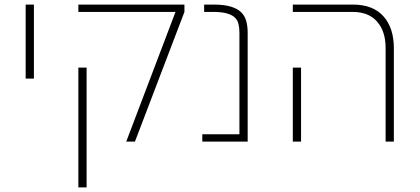

<svg xmlns="http://www.w3.org/2000/svg" viewBox="-20 -618 1834 838"><path d="M92 -598H128V-275H92Z M746 -566H322V-598H785V-566L569 0H531ZM322 -323H358V200H322Z M863 -32H1025V-475Q1025 -496 1021 -513Q1017 -530 1005 -541.5Q993 -553 970 -559.5Q947 -566 909 -566H871V-598H913Q957 -598 986 -589.5Q1015 -581 1031.5 -565.5Q1048 -550 1054.5 -527Q1061 -504 1061 -476V0H863Z M1663 -409Q1663 -481 1626 -523.5Q1589 -566 1519 -566H1258V-598H1520Q1608 -598 1653.5 -547Q1699 -496 1699 -408V0H1663ZM1258 -323H1294V0H1258Z"/></svg>

Font: IBM Plex Sans Hebrew ExtLt
Style: Regular
Weight: 200
Designer: Mike Abbink, Paul van der Laan, Pieter van Rosmalen, Yanek Iontef
Foundry: Bold Monday
Version: Version 1.3